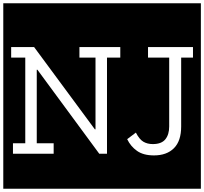

<svg xmlns="http://www.w3.org/2000/svg" viewBox="-32 -937 1244 1170"><path d="M-12 213V-917H1192V213ZM620 -586H701V-650H452V-586H550V-149H546L176 -650H36V-586H122V-64H47V0H295V-64H192V-512H196L573 0H620ZM1072 -586H1144V-650H870V-586H999V-166Q999 -117 975.5 -88Q952 -59 899 -59Q866 -59 841.5 -73.5Q817 -88 796 -129L743 -89Q764 -45 803 -17.5Q842 10 906 10Q984 10 1028 -34Q1072 -78 1072 -166Z"/></svg>

Font: Zilla Slab Highlight
Style: Regular
Weight: 400
Designer: Typotheque Type Foundry
Foundry: Typotheque type foundry
Version: Version 1.1; 2017; ttfautohint (v1.6)